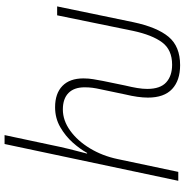

<svg xmlns="http://www.w3.org/2000/svg" viewBox="-4 -796 808 840"><g transform="rotate(-90 400.0 -376.0)"><path d="M535 8Q468 8 430.5 -27Q393 -62 393 -133Q393 -175 407 -233L429 -338Q434 -360 436 -376Q438 -392 438 -410Q438 -456 413 -480.5Q388 -505 341 -505Q293 -505 248.5 -473Q204 -441 171 -386.5Q138 -332 124 -265L68 0H29L190 -760H229L186 -558Q178 -518 168 -477Q158 -436 148 -399H151Q168 -430 196.5 -462Q225 -494 264 -516.5Q303 -539 351 -539Q411 -539 444 -507Q477 -475 477 -415Q477 -392 473.5 -372Q470 -352 466 -330L446 -233Q439 -204 435 -180Q431 -156 431 -136Q431 -79 459.5 -53Q488 -27 537 -27Q602 -27 634.5 -70.5Q667 -114 685 -198L753 -530H792L723 -197Q701 -93 659 -42.5Q617 8 535 8Z"/></g></svg>

Font: Noto Sans Disp ExtLt
Style: Italic
Weight: 200
Italic angle: -12°
Designer: Monotype Design Team
Foundry: Monotype Imaging Inc.
Version: Version 2.000;GOOG;noto-source:20170915:90ef993387c0